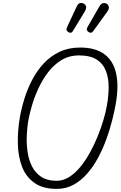

<svg xmlns="http://www.w3.org/2000/svg" viewBox="-20 -1245 802 1268"><path d="M354.5 2.5Q262.5 2.5 206.8 -37.5Q151 -77.5 125.2 -145Q99.5 -212.5 97.8 -296.8Q96 -381 111 -469.5Q121.5 -529.5 141.5 -594Q161.5 -658.5 193 -718.5Q224.5 -778.5 269.2 -826.5Q314 -874.5 373.5 -902.8Q433 -931 509 -931Q610.5 -931 669.8 -886.8Q729 -842.5 747.2 -758.8Q765.5 -675 744 -556.5Q735.5 -508.5 720.5 -449.2Q705.5 -390 682.8 -327Q660 -264 628.8 -205.2Q597.5 -146.5 557 -99.8Q516.5 -53 466.2 -25.2Q416 2.5 354.5 2.5ZM168.5 -457Q159 -405.5 156.8 -349Q154.5 -292.5 162.5 -239.5Q170.5 -186.5 192.5 -144Q214.5 -101.5 253.8 -76.2Q293 -51 353.5 -51Q397.5 -51 437 -76Q476.5 -101 511 -143.2Q545.5 -185.5 574.2 -237.8Q603 -290 625.5 -345.8Q648 -401.5 663.2 -453.2Q678.5 -505 685.5 -545.5Q697 -608 697.5 -667.5Q698 -727 680.2 -774.8Q662.5 -822.5 619.8 -850.8Q577 -879 502 -879Q436.5 -879 385.8 -848Q335 -817 297.2 -767.2Q259.5 -717.5 233.2 -660.2Q207 -603 191.2 -549Q175.5 -495 168.5 -457ZM566.5 -1032.5Q558.5 -1038 554.5 -1045.2Q550.5 -1052.5 559 -1068L636 -1202Q648.5 -1224 663.8 -1224.8Q679 -1225.5 688 -1218Q699.5 -1207 699 -1194.2Q698.5 -1181.5 690 -1170L597.5 -1042Q589 -1029.5 581.2 -1029Q573.5 -1028.5 566.5 -1032.5ZM432 -1032.5Q423.5 -1038 420 -1044.8Q416.5 -1051.5 424 -1068L486.5 -1202Q497 -1225 513.2 -1225.2Q529.5 -1225.5 538.5 -1217.5Q550 -1207 549 -1194.8Q548 -1182.5 540.5 -1170L462.5 -1042Q454.5 -1028.5 446.5 -1028.5Q438.5 -1028.5 432 -1032.5Z"/></svg>

Font: Edu VIC WA NT Hand
Style: Regular
Weight: 400
Designer: Tina and Corey Anderson, Eben Sorkin, Mirko Velimirovic
Foundry: Google for Education
Version: Version 1.000